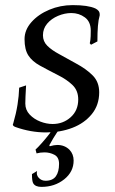

<svg xmlns="http://www.w3.org/2000/svg" viewBox="-20 -503 448 751"><path d="M160 15Q100 15 41 -6Q26 -11 32 -21Q43 -59 48.5 -93.5Q54 -128 55 -160L82 -169Q79 -118 79 -98Q79 -73 96 -55Q113 -37 137.5 -27.5Q162 -18 186 -18Q227 -18 256.5 -44.5Q286 -71 286 -114Q286 -149 263.5 -170.5Q241 -192 209 -208Q166 -230 136 -246.5Q106 -263 91 -286Q76 -309 76 -350Q76 -386 103 -416.5Q130 -447 173 -465Q216 -483 264 -483H265Q324 -483 353 -470Q361 -466 365.5 -460.5Q370 -455 370 -446V-443Q365 -426 363 -401Q361 -376 361 -341L336 -328L331 -334Q332 -336 333.5 -347Q335 -358 335 -383Q335 -418 312 -435Q289 -452 259 -452Q233 -452 207 -441Q181 -430 164.5 -410.5Q148 -391 148 -365Q148 -341 165 -324Q182 -307 211 -291.5Q240 -276 277 -255Q318 -233 343 -207.5Q368 -182 368 -142Q368 -92 339 -56.5Q310 -21 263 -3Q216 15 160 15ZM142 228Q118 228 110 214Q105 206 105 178L125 166Q121 181 131.5 192.5Q142 204 158 204Q186 204 198.5 186.5Q211 169 211 138Q211 112 193 102.5Q175 93 154 93Q146 93 138 94Q130 95 123 97L119 82Q128 74 143.5 56.5Q159 39 173 21Q187 3 191 -6H220Q214 -1 202 16.5Q190 34 173 65Q173 68 175 69Q192 64 204 64Q233 64 252 83Q268 100 268 125Q268 169 231 198.5Q194 228 142 228Z"/></svg>

Font: Luxurious Roman
Style: Regular
Weight: 400
Designer: Robert E. Leuschke
Foundry: Robert E. Leuschke
Version: Version 1.010; ttfautohint (v1.8.3)